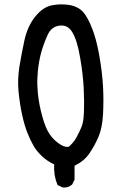

<svg xmlns="http://www.w3.org/2000/svg" viewBox="-20 -751 540 879"><path d="M266.1 106.9 245.6 97.2 243.7 96.2 242.7 94.2Q225.1 51.8 228 1.5Q194.3 -14.2 170.9 -37.1Q158.2 -49.3 148.7 -61.3Q139.2 -73.2 132.8 -85Q119.6 -107.9 105.7 -142.3Q91.8 -176.8 81.1 -226.1Q70.3 -275.4 64.9 -332Q59.6 -388.7 68.8 -445.8Q78.1 -502 91.8 -566.4Q106 -631.3 141.1 -674.8Q176.3 -718.3 216.8 -726.6Q255.9 -734.4 295.4 -728.5Q335.9 -722.2 359.4 -697.3Q381.8 -672.9 402.3 -619.1Q405.3 -611.8 408 -603.8Q410.6 -595.7 413.3 -587.2Q416 -578.6 418.5 -569.6Q420.9 -560.5 423.1 -551.3Q425.3 -542 427.5 -532.2Q429.7 -522.5 431.6 -512.5Q433.6 -502.4 435.5 -491.7Q448.2 -417.5 451.7 -354.2Q455.1 -291 451.7 -228.5Q448.2 -165.5 431.2 -125.5Q414.6 -85.9 389.6 -49.3Q377.4 -31.2 360.4 -17.1Q343.3 -2.9 321.3 7.8V70.3V71.8L320.8 72.8L311 92.3L310.5 93.3L309.6 94.2Q300.8 102.1 290.3 105.2Q279.8 108.4 268.1 107.4H267.1ZM296.4 -80.1Q304.2 -87.4 310.5 -94.5Q316.9 -101.6 321.8 -108.4Q326.7 -115.2 330.6 -123Q343.3 -146 353 -169.4Q356 -176.8 358.4 -186.5Q360.8 -196.3 362.3 -209Q363.8 -221.7 364.3 -237.3Q365.2 -260.3 365 -287.4Q364.7 -314.5 363.3 -345.7Q360.4 -408.7 346.7 -487.8Q333.5 -566.4 311 -603.5Q305.7 -612.3 299.3 -618.7Q293 -625 285.9 -628.7Q278.8 -632.3 270.8 -633.5Q262.7 -634.8 252.9 -633.8Q234.4 -631.3 220.9 -621.3Q207.5 -611.3 199.2 -593.3Q181.2 -554.7 169.7 -514.6Q158.2 -474.6 153.3 -425.3Q151.9 -408.7 151.1 -392.1Q150.4 -375.5 151.1 -358.6Q151.9 -341.8 153.3 -324.7Q158.2 -273.4 173.8 -217.3Q189 -161.6 209.2 -133.8Q229.5 -106 256.3 -89.4Q269 -81.5 279.5 -79.3Q290 -77.1 296.4 -80.1Z"/></svg>

Font: NaikaiFont
Style: SemiBold
Weight: 600
Version: Version 1.89